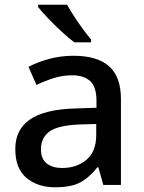

<svg xmlns="http://www.w3.org/2000/svg" viewBox="-20 -786 614 816"><path d="M292 -549Q393 -549 443.5 -504.5Q494 -460 494 -365V0H419L398 -75H394Q359 -31 320.5 -10.5Q282 10 214 10Q141 10 93 -29.5Q45 -69 45 -153Q45 -235 107 -278Q169 -321 298 -325L390 -328V-358Q390 -417 363 -441.5Q336 -466 287 -466Q246 -466 208 -454Q170 -442 135 -425L101 -502Q139 -522 188.5 -535.5Q238 -549 292 -549ZM317 -257Q225 -253 189.5 -226.5Q154 -200 154 -152Q154 -110 179 -91Q204 -72 244 -72Q306 -72 347.5 -107Q389 -142 389 -212V-259ZM265 -766Q277 -744 295 -716.5Q313 -689 332 -663Q351 -637 367 -618V-606H296Q272 -624 241.5 -652Q211 -680 183.5 -709Q156 -738 142 -756V-766Z"/></svg>

Font: Noto Sans Tamil Medium
Style: Regular
Weight: 500
Designer: Jelle Bosma - Monotype Design Team
Foundry: Monotype Imaging Inc.
Version: Version 2.004; ttfautohint (v1.8.4.7-5d5b)